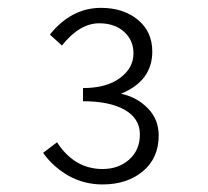

<svg xmlns="http://www.w3.org/2000/svg" viewBox="-20 -912 540 498"><path d="M246.1 -433.6Q197.3 -433.6 157.2 -456.5Q117.2 -479.5 91.8 -515.6L127.9 -543Q172.9 -473.6 246.1 -473.6Q287.1 -473.6 314.9 -498Q342.8 -522.5 342.8 -563.5Q342.8 -604.5 303.7 -627Q264.6 -649.4 195.3 -649.4V-683.6Q255.9 -683.6 291 -709.5Q326.2 -735.4 326.2 -773.4Q326.2 -807.6 301.8 -829.6Q277.3 -851.6 237.3 -851.6Q186.5 -851.6 140.6 -793.9L109.4 -822.3Q165 -891.6 242.2 -891.6Q299.8 -891.6 337.4 -860.8Q375 -830.1 375 -778.3Q375 -702.1 293.9 -668.9Q335 -660.2 363.3 -631.3Q391.6 -602.5 391.6 -560.5Q391.6 -502 350.6 -467.8Q309.6 -433.6 246.1 -433.6Z"/></svg>

Font: GenEi Gothic M Light
Style: Regular
Weight: 300
Designer: o_tamon (Modified); [Source Han Sans]
Ryoko NISHIZUKA  (kana & ideographs); Paul D. Hunt (Latin, Greek & Cyrillic); Wenl
Version: Version 1.1a;Original Version 1.004